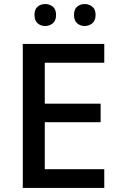

<svg xmlns="http://www.w3.org/2000/svg" viewBox="-20 -932 595 952"><path d="M497 0H93V-714H497V-621H202V-418H479V-326H202V-93H497ZM151 -858Q151 -886 166.5 -899Q182 -912 204 -912Q226 -912 242 -899Q258 -886 258 -858Q258 -830 242 -816.5Q226 -803 204 -803Q182 -803 166.5 -816.5Q151 -830 151 -858ZM347 -858Q347 -886 362.5 -899Q378 -912 400 -912Q421 -912 437.5 -899Q454 -886 454 -858Q454 -830 437.5 -816.5Q421 -803 400 -803Q378 -803 362.5 -816.5Q347 -830 347 -858Z"/></svg>

Font: Noto Sans Thai Looped Medium
Style: Regular
Weight: 500
Designer: Sasikarn Vongin, Ben Mitchell
Foundry: The Fontpad Ltd
Version: Version 1.001; ttfautohint (v1.8.4.7-5d5b)